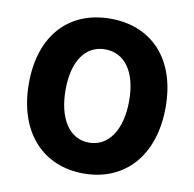

<svg xmlns="http://www.w3.org/2000/svg" viewBox="-84 -844 954 943"><g transform="rotate(10 393.0 -372.0)"><path d="M393 14C596 14 734 -132 734 -376C734 -619 596 -758 393 -758C190 -758 52 -620 52 -376C52 -132 190 14 393 14ZM393 -140C295 -140 235 -232 235 -376C235 -520 295 -605 393 -605C491 -605 552 -520 552 -376C552 -232 491 -140 393 -140Z"/></g></svg>

Font: Noto Sans CJK TC Black
Style: Regular
Weight: 900
Designer: Ryoko NISHIZUKA 西塚涼子 (kana, bopomofo & ideographs); Paul D. Hunt (Latin, Greek & Cyrillic); Sandoll Communications 산돌커뮤니
Foundry: Adobe
Version: Version 2.004;hotconv 1.0.118;makeotfexe 2.5.65603